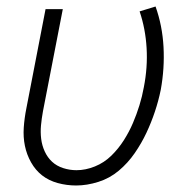

<svg xmlns="http://www.w3.org/2000/svg" viewBox="-20 -558 590 590"><path d="M214 12Q185 12 157.5 4.5Q130 -3 109.5 -19Q89 -35 75.5 -59Q62 -83 56.5 -110Q51 -137 53 -166Q55 -195 61 -225L120 -530H173L112 -216Q108 -194 106 -173Q104 -152 106.5 -131.5Q109 -111 117.5 -92.5Q126 -74 140 -61Q154 -48 174 -41.5Q194 -35 215 -35Q243 -35 271.5 -46.5Q300 -58 322 -79.5Q344 -101 360.5 -127Q377 -153 388.5 -180Q400 -207 408.5 -234.5Q417 -262 422 -290Q434 -351 430.5 -410.5Q427 -470 409 -523L458 -538Q479 -479 482.5 -413.5Q486 -348 474 -282Q467 -248 456 -215Q445 -182 430 -150Q415 -118 394 -87.5Q373 -57 345 -33.5Q317 -10 282 1Q247 12 214 12Z"/></svg>

Font: Lode Dark
Style: Italic
Weight: 400
Italic angle: -11°
Monospace: yes
Designer: Belleve Invis
Foundry: Belleve Invis
Version: Version 29.2.0; ttfautohint (v1.8.3)